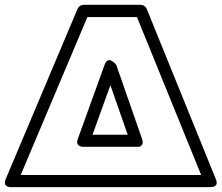

<svg xmlns="http://www.w3.org/2000/svg" viewBox="-93 -746 913 791"><path d="M-68.8 -9.8 227.1 -710.9Q230 -717.3 236.6 -721.7Q243.2 -726.1 250 -726.1H487.8Q495.1 -726.1 501.7 -721.4Q508.3 -716.8 511.2 -710L795.9 -8.8Q796.4 -7.3 797.4 -5.1Q798.3 -2.9 799.3 2.9Q800.3 8.8 798.8 13.2Q797.4 17.6 791 21.2Q784.7 24.9 772.9 24.9H-45.9Q-46.9 24.9 -48.1 24.9Q-49.3 24.9 -53.2 24.7Q-57.1 24.4 -60.1 23.4Q-63 22.5 -66.4 20Q-69.8 17.6 -71.5 14.2Q-73.2 10.7 -72.8 4.4Q-72.3 -2 -68.8 -9.8ZM-7.8 -24.9H735.8L471.2 -675.8H267.1ZM228 -174.8 337.9 -479Q342.3 -491.2 348.9 -495.6Q355.5 -500 361.8 -497.6Q368.2 -495.1 373.8 -491Q379.4 -486.8 382.8 -482.4L386.2 -478L492.2 -173.8Q498 -157.2 491.9 -149.2Q485.8 -141.1 476.6 -141.1H467.8H252Q234.4 -141.1 228.5 -149.7Q222.7 -158.2 225.6 -166.5ZM288.1 -190.9H433.1L361.8 -395Z"/></svg>

Font: Trueno Black Outline
Style: Regular
Weight: 900
Width: 6
Designer: Julieta Ulanovsky
Foundry: Julieta Ulanovsky
Version: Version 3.001b | FøM Fix